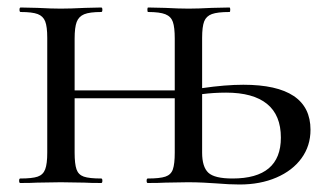

<svg xmlns="http://www.w3.org/2000/svg" viewBox="-20 -488 870 512"><path d="M808 -142Q808 -99 784 -66Q760 -33 717 -14.5Q674 4 619 4Q592 4 556 1Q542 0 522.5 -1Q503 -2 481 -2L421 -1Q404 0 374 0Q371 0 371 -6Q371 -12 374 -12Q406 -12 421 -17Q436 -22 441 -36.5Q446 -51 446 -81V-226H179V-81Q179 -51 184 -36.5Q189 -22 203.5 -17Q218 -12 250 -12Q253 -12 253 -6Q253 0 250 0Q221 0 205 -1L142 -2L79 -1Q63 0 34 0Q31 0 31 -6Q31 -12 34 -12Q66 -12 80.5 -17Q95 -22 100.5 -36.5Q106 -51 106 -81V-387Q106 -417 100.5 -431Q95 -445 80.5 -450.5Q66 -456 35 -456Q32 -456 32 -462Q32 -468 35 -468L80 -467Q118 -465 142 -465Q167 -465 207 -467L250 -468Q253 -468 253 -462Q253 -456 250 -456Q219 -456 204.5 -450Q190 -444 184.5 -429.5Q179 -415 179 -385V-247H446V-385Q446 -415 441 -429.5Q436 -444 421 -450Q406 -456 375 -456Q373 -456 373 -462Q373 -468 375 -468L420 -467Q458 -465 483 -465Q507 -465 545 -467L592 -468Q594 -468 594 -462Q594 -456 592 -456Q560 -456 545 -450.5Q530 -445 524.5 -431Q519 -417 519 -387V-253Q581 -262 629 -262Q808 -262 808 -142ZM729 -121Q729 -181 692 -211Q655 -241 583 -241Q550 -241 519 -237V-81Q519 -43 535.5 -27.5Q552 -12 600 -12Q729 -12 729 -121Z"/></svg>

Font: Cormorant SC Medium
Style: Regular
Weight: 500
Designer: Christian Thalmann (Catharsis Fonts)
Version: Version 3.000